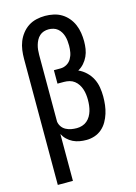

<svg xmlns="http://www.w3.org/2000/svg" viewBox="-140 -816 780 1104"><g transform="rotate(-15 250.0 -264.0)"><path d="M62 215V-535Q62 -561 65.5 -587Q69 -613 78.5 -637Q88 -661 104.5 -682Q121 -703 142.5 -717Q164 -731 190 -737Q216 -743 242 -743Q267 -743 292.5 -737.5Q318 -732 339.5 -719Q361 -706 377.5 -686.5Q394 -667 404 -643.5Q414 -620 418 -594.5Q422 -569 422 -544Q422 -521 418.5 -498.5Q415 -476 405.5 -455.5Q396 -435 381 -418Q366 -401 346 -390Q371 -379 391.5 -359.5Q412 -340 424.5 -315.5Q437 -291 441.5 -263.5Q446 -236 446 -209Q446 -183 443 -158Q440 -133 432.5 -109Q425 -85 412.5 -63Q400 -41 381 -24.5Q362 -8 338 0Q314 8 289 8Q268 8 248 4.5Q228 1 209.5 -8Q191 -17 176 -31.5Q161 -46 152 -64V215ZM253 -72Q269 -72 285 -77Q301 -82 313.5 -92.5Q326 -103 334.5 -117.5Q343 -132 347.5 -147.5Q352 -163 354 -179.5Q356 -196 356 -213Q356 -229 354 -245Q352 -261 347 -276.5Q342 -292 333 -306Q324 -320 311 -330Q298 -340 282 -344Q266 -348 250 -348H211V-428H250Q270 -428 287.5 -438Q305 -448 315 -465.5Q325 -483 328.5 -502.5Q332 -522 332 -542Q332 -556 330.5 -570.5Q329 -585 325 -598.5Q321 -612 313.5 -624.5Q306 -637 295 -646Q284 -655 270 -659Q256 -663 242 -663Q227 -663 213 -658.5Q199 -654 188 -644Q177 -634 170 -620.5Q163 -607 159 -593Q155 -579 153.5 -564.5Q152 -550 152 -535V-138Q154 -122 163.5 -108Q173 -94 188 -86Q203 -78 219.5 -75Q236 -72 253 -72Z"/></g></svg>

Font: Iosevka Bendy Medium
Style: Regular
Weight: 500
Monospace: yes
Designer: Belleve Invis
Foundry: Belleve Invis
Version: Version 30.1.2